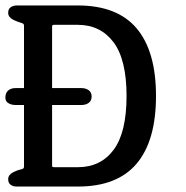

<svg xmlns="http://www.w3.org/2000/svg" viewBox="-22 -684 681 704"><path d="M264 0H39Q26 0 17 -6.5Q8 -13 8 -27Q8 -35 12.5 -41Q17 -47 22 -50Q27 -53 33 -55.5Q39 -58 44 -60Q52 -62 59 -64Q66 -66 66 -73V-590Q66 -597 59 -599Q52 -601 44 -604Q39 -606 33 -608.5Q27 -611 22 -614Q17 -617 12.5 -623Q8 -629 8 -637Q8 -652 18 -658Q28 -664 40 -664H263Q408 -664 479 -580Q550 -496 550 -332Q550 -168 479 -84Q408 0 264 0ZM263 -593H176Q169 -593 169 -587V-79Q169 -74 170 -72.5Q171 -71 178 -71H264Q347 -71 394.5 -134.5Q442 -198 442 -332Q442 -466 394 -529.5Q346 -593 263 -593ZM276 -299H35Q19 -299 7.5 -306.5Q-4 -314 -2 -331Q-1 -345 9 -353Q19 -361 35 -361H276Q293 -361 303.5 -353Q314 -345 314 -330Q314 -315 303.5 -307Q293 -299 276 -299Z"/></svg>

Font: Jura
Style: Bold
Weight: 700
Designer: Ed Merritt
Foundry: Ten by Twenty
Version: Version 1.007